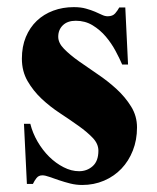

<svg xmlns="http://www.w3.org/2000/svg" viewBox="-20 -509 445 544"><path d="M335 -487.8 342.8 -326.2H326.2Q318.8 -343.3 307.4 -364.7Q295.9 -386.2 279.8 -405.3Q263.7 -424.3 242.4 -437.3Q221.2 -450.2 194.8 -450.2Q171.4 -450.2 158.2 -437.5Q145 -424.8 145 -404.8Q145 -387.2 161.6 -370.4Q178.2 -353.5 202.9 -335.9Q227.5 -318.4 256.6 -298.8Q285.6 -279.3 310.3 -256.6Q335 -233.9 351.6 -207Q368.2 -180.2 368.2 -147.9Q368.2 -112.3 356.4 -82.5Q344.7 -52.7 324 -31Q303.2 -9.3 274.7 2.9Q246.1 15.1 212.9 15.1Q195.8 15.1 179.2 11Q162.6 6.8 147.5 1.7Q132.3 -3.4 120.1 -7.8Q107.9 -12.2 100.1 -12.2Q89.4 -12.2 83.5 -4.6Q77.6 2.9 73.2 12.2H56.2L47.9 -158.2H65.9Q72.3 -132.3 86.4 -107.9Q100.6 -83.5 119.4 -64.9Q138.2 -46.4 160.2 -35.2Q182.1 -23.9 204.1 -23.9Q226.6 -23.9 242.7 -38.3Q258.8 -52.7 258.8 -82Q258.8 -101.6 242.7 -118.4Q226.6 -135.3 202.6 -152.3Q178.7 -169.4 150.4 -188Q122.1 -206.5 98.1 -229Q74.2 -251.5 58.1 -279.3Q42 -307.1 42 -342.8Q42 -377 53.2 -404.1Q64.5 -431.2 84.2 -450Q104 -468.8 130.9 -478.8Q157.7 -488.8 189 -488.8Q209 -488.8 223.6 -484.6Q238.3 -480.5 249.3 -475.8Q260.3 -471.2 268.8 -467Q277.3 -462.9 285.2 -462.9Q299.3 -462.9 306.4 -471.2Q313.5 -479.5 317.9 -487.8Z"/></svg>

Font: Tai Heritage Pro
Style: Bold
Weight: 700
Designer: Faah Baccam, Walt Agee, Victor Gaultney, Annie Olsen, Eric Hays
Foundry: SIL International
Version: Version 2.600